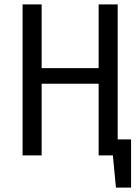

<svg xmlns="http://www.w3.org/2000/svg" viewBox="-20 -709 640 876"><path d="M578 -73V147H509L495 0H430V-327H170V0H83V-689H170V-398H430V-689H517V-73Z"/></svg>

Font: Fira Mono
Style: Regular
Weight: 400
Designer: Carrois Corporate & Edenspiekermann AG
Foundry: Carrois Corporate GbR & Edenspiekermann AG
Version: Version 3.206